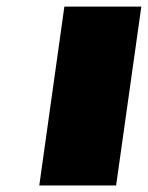

<svg xmlns="http://www.w3.org/2000/svg" viewBox="-20 -567 452 587"><path d="M100.1 0 176.8 -546.9H412.1L335 0Z"/></svg>

Font: Trueno UltraBlack
Style: Italic
Weight: 950
Designer: Julieta Ulanovsky
Foundry: Julieta Ulanovsky
Version: Version 3.001b | FøM Fix